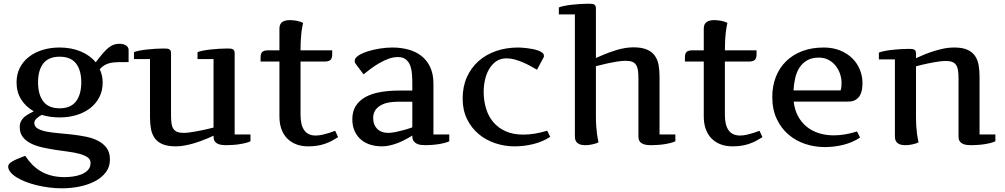

<svg xmlns="http://www.w3.org/2000/svg" viewBox="-20 -770 5391 1030"><path d="M184.1 -328.1Q184.1 -262.7 212.4 -225.8Q240.7 -189 299.8 -189Q358.9 -189 387.5 -225.8Q416 -262.7 416 -328.1Q416 -393.6 387.7 -429.7Q359.4 -465.8 299.8 -465.8Q240.7 -465.8 212.4 -429.7Q184.1 -393.6 184.1 -328.1ZM115.2 65.9Q133.3 93.3 154.5 114.5Q175.8 135.7 201.7 150.4Q227.5 165 258.5 172.6Q289.6 180.2 326.2 180.2Q345.2 180.2 369.4 177.2Q393.6 174.3 415 166Q436.5 157.7 451.2 142.8Q465.8 127.9 465.8 104Q465.8 85 449.5 73.7Q433.1 62.5 406.5 55.2Q379.9 47.9 345.7 43.5Q311.5 39.1 275.9 33.7Q240.2 28.3 206.1 20.5Q171.9 12.7 145.3 -0.7Q118.7 -14.2 102.3 -35.2Q85.9 -56.2 85.9 -87.9Q85.9 -107.4 93.3 -120.8Q100.6 -134.3 111.8 -143.6Q123 -152.8 136.2 -159.7Q149.4 -166.5 161.1 -172.9Q118.2 -197.3 93.5 -236.6Q68.8 -275.9 68.8 -328.1Q68.8 -371.6 86.4 -406.2Q104 -440.9 135.3 -465.1Q166.5 -489.3 208.5 -502.2Q250.5 -515.1 299.8 -515.1Q361.8 -515.1 412.1 -494.4Q462.4 -473.6 493.2 -436L522 -472.2Q538.1 -491.7 551 -504.2Q564 -516.6 575.7 -523.4Q587.4 -530.3 598.9 -532.7Q610.4 -535.2 624 -535.2Q630.4 -535.2 638.4 -533.4Q646.5 -531.7 653.3 -527.8Q660.2 -523.9 665 -517.8Q669.9 -511.7 669.9 -502.9V-437Q636.2 -437 612.8 -436.5Q589.4 -436 572.3 -432.4Q555.2 -428.7 541.7 -420.9Q528.3 -413.1 515.1 -398.9Q522.5 -382.3 526.6 -365.2Q530.8 -348.1 530.8 -327.1Q530.8 -283.7 513.2 -249.3Q495.6 -214.8 464.6 -190.4Q433.6 -166 391.4 -153.1Q349.1 -140.1 299.8 -140.1Q273.4 -140.1 249.8 -143.6Q226.1 -147 204.1 -153.8Q185.5 -144 174.8 -133.1Q164.1 -122.1 164.1 -110.8Q164.1 -91.3 181.4 -80.8Q198.7 -70.3 227.3 -64.5Q255.9 -58.6 292.5 -55.7Q329.1 -52.7 366.9 -48.3Q404.8 -43.9 441.4 -36.6Q478 -29.3 506.6 -14.4Q535.2 0.5 552.5 24.4Q569.8 48.3 569.8 85.9Q569.8 125 547.9 154.1Q525.9 183.1 489.7 202.1Q453.6 221.2 407.2 230.7Q360.8 240.2 312 240.2Q277.8 240.2 243.4 235.8Q209 231.4 176.8 223.6Q144.5 215.8 116.7 204.8Q88.9 193.8 68.4 180.9Q47.9 168 35.9 153.3Q23.9 138.7 23.9 123Q23.9 115.7 29.1 109.4Q34.2 103 45.2 96.4Q56.2 89.8 73.5 82.3Q90.8 74.7 115.2 65.9Z M1039.6 -453.1V-490.2Q1049.8 -494.6 1068.4 -498.3Q1086.9 -502 1109.1 -504.4Q1131.3 -506.8 1154.5 -508.3Q1177.7 -509.8 1196.8 -509.8Q1207 -509.8 1214.8 -509.3Q1222.7 -508.8 1228 -506.3Q1233.4 -503.9 1236.1 -498.8Q1238.8 -493.7 1238.8 -483.9V-48.8H1323.7V-12.2Q1315.4 -7.8 1301 -3.9Q1286.6 0 1269 2.9Q1251.5 5.9 1232.4 7.3Q1213.4 8.8 1195.8 8.8Q1180.7 8.8 1168 7.1Q1155.3 5.4 1145.8 0.2Q1136.2 -4.9 1130.9 -13.9Q1125.5 -22.9 1125.5 -38.1V-42Q1125.5 -42.5 1116.9 -38.3Q1108.4 -34.2 1093.5 -27.8Q1078.6 -21.5 1058.8 -14.2Q1039.1 -6.8 1016.6 -0.2Q994.1 6.3 970.2 10.7Q946.3 15.1 923.8 15.1Q879.9 15.1 852.5 3.7Q825.2 -7.8 810.3 -28.6Q795.4 -49.3 790 -77.9Q784.7 -106.4 784.7 -140.1V-453.1H698.7V-490.2Q709 -494.6 727.5 -498.3Q746.1 -502 768.1 -504.4Q790 -506.8 813.2 -508.3Q836.4 -509.8 855.5 -509.8Q865.7 -509.8 873.5 -509.3Q881.3 -508.8 886.7 -506.3Q892.1 -503.9 894.8 -498.8Q897.5 -493.7 897.5 -483.9V-149.9Q897.5 -125 900.1 -107.4Q902.8 -89.8 910.4 -78.6Q918 -67.4 931.4 -62.3Q944.8 -57.1 965.8 -57.1Q978 -57.1 994.9 -59.3Q1011.7 -61.5 1029.5 -64.7Q1047.4 -67.9 1064.7 -71.5Q1082 -75.2 1095.7 -78.4Q1109.4 -81.5 1117.4 -83.7Q1125.5 -85.9 1125.5 -85.9V-453.1Z M1762.2 -500V-479Q1762.2 -457 1752.7 -448.5Q1743.2 -439.9 1722.2 -439.9H1592.3V-153.8Q1592.3 -99.1 1612.3 -71Q1632.3 -43 1673.3 -43Q1691.4 -43 1710.4 -47.4Q1729.5 -51.8 1744.6 -56.6Q1759.8 -61.5 1769.3 -65.2Q1778.8 -68.8 1778.3 -67.9L1793.9 -34.2Q1776.9 -23.4 1759.8 -14.4Q1742.7 -5.4 1723.6 1.2Q1704.6 7.8 1682.6 11.5Q1660.6 15.1 1633.3 15.1Q1597.7 15.1 1569.1 4.2Q1540.5 -6.8 1520.5 -27.3Q1500.5 -47.9 1489.7 -77.6Q1479 -107.4 1479 -145V-439.9H1377.9V-461.9Q1377.9 -483.9 1387.5 -491.9Q1397 -500 1418 -500H1479V-616.2Q1479 -629.4 1483.2 -638.4Q1487.3 -647.5 1495.1 -652.6Q1502.9 -657.7 1513.2 -659.9Q1523.4 -662.1 1536.1 -662.1Q1543.9 -662.1 1553.5 -661.1Q1563 -660.2 1572.5 -658.4Q1582 -656.7 1590.6 -653.8Q1599.1 -650.9 1606 -647Q1604.5 -640.1 1602.1 -628.7Q1599.6 -617.2 1597.4 -599.6Q1595.2 -582 1593.8 -557.4Q1592.3 -532.7 1592.3 -500Z M2191.9 -43Q2191.9 -43 2185.3 -38.8Q2178.7 -34.7 2167.2 -28.3Q2155.8 -22 2140.4 -14.4Q2125 -6.8 2106.7 -0.2Q2088.4 6.3 2068.6 10.7Q2048.8 15.1 2028.8 15.1Q1997.1 15.1 1968.3 6.6Q1939.5 -2 1917.7 -20Q1896 -38.1 1883.1 -65.4Q1870.1 -92.8 1870.1 -130.9Q1870.1 -172.9 1888.9 -202.1Q1907.7 -231.4 1941.2 -249.8Q1974.6 -268.1 2021 -276.1Q2067.4 -284.2 2123 -284.2H2191.9V-320.8Q2191.9 -349.1 2189.7 -375.2Q2187.5 -401.4 2179.4 -420.9Q2171.4 -440.4 2156 -452.1Q2140.6 -463.9 2114.7 -463.9Q2089.8 -463.9 2064.9 -454.8Q2040 -445.8 2016.1 -432.1Q1992.2 -418.5 1970.2 -402.1Q1948.2 -385.7 1930.2 -371.1L1890.1 -424.8Q1882.8 -433.6 1882.8 -442.9Q1882.8 -459 1903.1 -472.2Q1923.3 -485.4 1953.9 -494.9Q1984.4 -504.4 2019.5 -509.8Q2054.7 -515.1 2085 -515.1Q2129.9 -515.1 2169.9 -504.4Q2210 -493.7 2240 -470.5Q2270 -447.3 2287.6 -410.4Q2305.2 -373.5 2305.2 -320.8V-48.8H2390.1V-12.2Q2381.8 -7.8 2367.4 -3.9Q2353 0 2335.4 2.9Q2317.9 5.9 2298.6 7.3Q2279.3 8.8 2261.7 8.8Q2250 8.8 2237.8 7.3Q2225.6 5.9 2215.6 0.7Q2205.6 -4.4 2199 -13.4Q2192.4 -22.5 2191.9 -38.1ZM2063 -57.1Q2080.1 -57.1 2102.3 -61.8Q2124.5 -66.4 2144.5 -71.8Q2168 -78.1 2191.9 -86.9V-224.1H2109.9Q2091.3 -224.1 2069.1 -220.7Q2046.9 -217.3 2027.6 -207.8Q2008.3 -198.2 1995.1 -181.2Q1981.9 -164.1 1981.9 -136.2Q1981.9 -118.7 1987.3 -104.2Q1992.7 -89.8 2002.9 -79.3Q2013.2 -68.8 2028.3 -63Q2043.5 -57.1 2063 -57.1Z M2860.8 -396Q2844.7 -405.3 2825.2 -416Q2805.7 -426.8 2784.4 -435.8Q2763.2 -444.8 2741.2 -450.9Q2719.2 -457 2697.8 -457Q2664.6 -457 2641.4 -440.7Q2618.2 -424.3 2603.3 -398.2Q2588.4 -372.1 2581.5 -340.3Q2574.7 -308.6 2574.7 -277.8Q2574.7 -230 2587.4 -188Q2600.1 -146 2626.5 -114.7Q2652.8 -83.5 2692.9 -65.7Q2732.9 -47.9 2787.6 -47.9Q2817.9 -47.9 2849.9 -53.2Q2881.8 -58.6 2915.5 -68.8L2931.6 -36.1Q2911.6 -22.5 2888.2 -12.7Q2864.7 -2.9 2839.8 3.2Q2814.9 9.3 2789.6 12.2Q2764.2 15.1 2739.7 15.1Q2686.5 15.1 2636.5 -1.7Q2586.4 -18.6 2547.6 -51Q2508.8 -83.5 2485.4 -131.3Q2461.9 -179.2 2461.9 -241.2Q2461.9 -305.2 2484.6 -356Q2507.3 -406.7 2547.1 -442.1Q2586.9 -477.5 2641.4 -496.3Q2695.8 -515.1 2759.8 -515.1Q2764.6 -515.1 2776.9 -514.4Q2789.1 -513.7 2804.4 -512Q2819.8 -510.3 2836.4 -507.1Q2853 -503.9 2866.7 -499Q2880.4 -494.1 2889.2 -487.3Q2897.9 -480.5 2897.9 -471.2Q2897.9 -468.8 2897.7 -466.1Q2897.5 -463.4 2895.5 -460.9Z M2978 -730Q2988.3 -734.4 3006.8 -738.3Q3025.4 -742.2 3047.4 -744.6Q3069.3 -747.1 3092.5 -748.5Q3115.7 -750 3134.8 -750Q3145 -750 3152.8 -749.5Q3160.6 -749 3166 -746.6Q3171.4 -744.1 3174.1 -739Q3176.8 -733.9 3176.8 -724.1V-459Q3179.7 -460 3189.7 -464.4Q3199.7 -468.8 3214.4 -475.1Q3229 -481.4 3248 -488.5Q3267.1 -495.6 3288.6 -502Q3310.1 -508.3 3332.8 -512.2Q3355.5 -516.1 3377.9 -516.1Q3421.9 -516.1 3449.2 -504.6Q3476.6 -493.2 3491.9 -472.4Q3507.3 -451.7 3512.7 -423.1Q3518.1 -394.5 3518.1 -360.8V-48.8H3603V-12.2Q3594.7 -7.8 3580.3 -3.9Q3565.9 0 3548.3 2.9Q3530.8 5.9 3511.7 7.3Q3492.7 8.8 3475.1 8.8Q3460 8.8 3447.3 7.1Q3434.6 5.4 3425 0.2Q3415.5 -4.9 3410.2 -13.9Q3404.8 -22.9 3404.8 -38.1V-351.1Q3404.8 -376 3402.1 -393.6Q3399.4 -411.1 3391.8 -422.4Q3384.3 -433.6 3371.1 -438.7Q3357.9 -443.8 3336.9 -443.8Q3316.4 -443.8 3290 -439.7Q3263.7 -435.5 3239.7 -430.2Q3215.8 -424.8 3198 -420.2Q3180.2 -415.5 3176.8 -415V-147Q3176.8 -116.7 3178.5 -93.8Q3180.2 -70.8 3182.4 -53.7Q3184.6 -36.6 3187 -25.1Q3189.5 -13.7 3190.9 -6.8Q3184.1 -2.9 3175.3 -0.2Q3166.5 2.4 3157 4.6Q3147.5 6.8 3138.2 7.8Q3128.9 8.8 3121.1 8.8Q3108.4 8.8 3098.1 6.6Q3087.9 4.4 3080.1 -1Q3072.3 -6.3 3068.1 -15.4Q3064 -24.4 3064 -38.1V-692.9H2978V-730Z M4038.6 -500V-479Q4038.6 -457 4029.1 -448.5Q4019.5 -439.9 3998.5 -439.9H3868.7V-153.8Q3868.7 -99.1 3888.7 -71Q3908.7 -43 3949.7 -43Q3967.8 -43 3986.8 -47.4Q4005.9 -51.8 4021 -56.6Q4036.1 -61.5 4045.7 -65.2Q4055.2 -68.8 4054.7 -67.9L4070.3 -34.2Q4053.2 -23.4 4036.1 -14.4Q4019 -5.4 4000 1.2Q3981 7.8 3959 11.5Q3937 15.1 3909.7 15.1Q3874 15.1 3845.5 4.2Q3816.9 -6.8 3796.9 -27.3Q3776.9 -47.9 3766.1 -77.6Q3755.4 -107.4 3755.4 -145V-439.9H3654.3V-461.9Q3654.3 -483.9 3663.8 -491.9Q3673.3 -500 3694.3 -500H3755.4V-616.2Q3755.4 -629.4 3759.5 -638.4Q3763.7 -647.5 3771.5 -652.6Q3779.3 -657.7 3789.6 -659.9Q3799.8 -662.1 3812.5 -662.1Q3820.3 -662.1 3829.8 -661.1Q3839.4 -660.2 3848.9 -658.4Q3858.4 -656.7 3866.9 -653.8Q3875.5 -650.9 3882.3 -647Q3880.9 -640.1 3878.4 -628.7Q3876 -617.2 3873.8 -599.6Q3871.6 -582 3870.1 -557.4Q3868.7 -532.7 3868.7 -500Z M4489.7 -285.2Q4492.7 -294.9 4493.7 -304.7Q4494.6 -314.5 4494.6 -325.2Q4494.6 -349.1 4486.6 -373.3Q4478.5 -397.5 4463.1 -417Q4447.8 -436.5 4425 -448.7Q4402.3 -460.9 4373 -460.9Q4335.4 -460.9 4310.3 -446.5Q4285.2 -432.1 4269.3 -408Q4253.4 -383.8 4246.1 -351.8Q4238.8 -319.8 4236.8 -285.2ZM4123 -250Q4123 -308.1 4141.8 -356.7Q4160.6 -405.3 4196 -440.4Q4231.4 -475.6 4282.7 -495.4Q4334 -515.1 4398.9 -515.1Q4447.8 -515.1 4486.3 -499.5Q4524.9 -483.9 4551.8 -457.5Q4578.6 -431.2 4592.8 -396.5Q4606.9 -361.8 4606.9 -324.2Q4606.9 -306.6 4604 -289.1Q4601.1 -271.5 4592.8 -257.3Q4584.5 -243.2 4569.3 -234.1Q4554.2 -225.1 4529.8 -225.1H4237.8Q4242.7 -181.2 4260.7 -147.5Q4278.8 -113.8 4307.1 -90.6Q4335.4 -67.4 4372.6 -55.7Q4409.7 -43.9 4452.6 -43.9Q4481.9 -43.9 4513.2 -49.1Q4544.4 -54.2 4577.6 -64.9L4593.8 -32.2Q4573.7 -18.6 4550.8 -8.8Q4527.8 1 4503.4 7.1Q4479 13.2 4453.6 16.1Q4428.2 19 4403.8 19Q4350.1 19 4299.6 2.2Q4249 -14.6 4209.7 -48.3Q4170.4 -82 4146.7 -132.3Q4123 -182.6 4123 -250Z M4780.8 -451.2H4694.8V-487.8Q4705.1 -492.2 4723.6 -496.1Q4742.2 -500 4764.4 -502.4Q4786.6 -504.9 4809.8 -506.3Q4833 -507.8 4852.1 -507.8Q4862.3 -507.8 4870.1 -507.3Q4877.9 -506.8 4883.3 -504.4Q4888.7 -502 4891.4 -496.8Q4894 -491.7 4894 -481.9V-458Q4901.4 -460.4 4921.1 -469.7Q4940.9 -479 4969.2 -489Q4997.6 -499 5031.2 -507.1Q5064.9 -515.1 5100.1 -515.1Q5142.6 -515.1 5168.9 -503.4Q5195.3 -491.7 5210 -470.9Q5224.6 -450.2 5229.7 -421.9Q5234.9 -393.6 5234.9 -359.9V-48.8H5319.8V-12.2Q5311.5 -7.8 5297.1 -3.9Q5282.7 0 5265.1 2.9Q5247.6 5.9 5228.5 7.3Q5209.5 8.8 5191.9 8.8Q5176.8 8.8 5164.1 7.1Q5151.4 5.4 5142.1 0.2Q5132.8 -4.9 5127.4 -13.9Q5122.1 -22.9 5122.1 -38.1V-350.1Q5122.1 -375 5119.4 -392.6Q5116.7 -410.2 5109.1 -421.4Q5101.6 -432.6 5088.1 -437.7Q5074.7 -442.9 5053.7 -442.9Q5040 -442.9 5023.7 -440.9Q5007.3 -439 4990 -435.8Q4972.7 -432.6 4956.3 -429.2Q4939.9 -425.8 4926.5 -422.6Q4913.1 -419.4 4904.3 -417Q4895.5 -414.6 4894 -414.1V-147Q4894 -116.7 4895.5 -93.8Q4897 -70.8 4899.2 -53.7Q4901.4 -36.6 4903.8 -25.1Q4906.2 -13.7 4907.7 -6.8Q4900.9 -2.9 4892.3 -0.2Q4883.8 2.4 4874.3 4.6Q4864.7 6.8 4855.2 7.8Q4845.7 8.8 4837.9 8.8Q4825.2 8.8 4814.9 6.6Q4804.7 4.4 4796.9 -1Q4789.1 -6.3 4784.9 -15.4Q4780.8 -24.4 4780.8 -38.1Z"/></svg>

Font: Artifika
Style: Medium
Weight: 500
Designer: Yulya Zhdanova | Cyreal.org
Foundry: Yulya Zhdanova | Cyreal
Version: Version 1.000